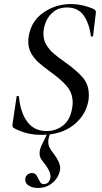

<svg xmlns="http://www.w3.org/2000/svg" viewBox="-20 -656 505 951"><path d="M48 -22Q40 -27 42 -41L62 -176Q62 -181 67.5 -181Q73 -181 74 -176Q81 -99 115 -53Q149 -7 211 -7Q258 -7 293 -35Q328 -63 337 -119Q340 -134 340 -147Q340 -195 311.5 -228.5Q283 -262 230 -300Q193 -327 171.5 -346Q150 -365 135 -391Q120 -417 120 -451Q120 -466 123 -481Q137 -555 197.5 -595.5Q258 -636 332 -636Q387 -636 443 -612Q456 -605 455 -595L441 -478Q441 -475 435.5 -475Q430 -475 430 -478Q422 -541 394 -580Q366 -619 312 -619Q272 -619 246 -598.5Q220 -578 207.5 -548Q195 -518 195 -489Q195 -458 209.5 -434Q224 -410 244 -392.5Q264 -375 302 -348Q360 -307 390 -272Q420 -237 420 -186Q420 -168 418 -158Q405 -84 343.5 -36Q282 12 186 12Q150 12 117 4.5Q84 -3 48 -22ZM105 234Q105 219 115 210Q125 201 138 201Q151 201 158 209Q165 217 171 231Q177 244 182 250Q187 256 197 256Q210 256 218.5 247.5Q227 239 230 223Q232 206 221 185.5Q210 165 188 138Q176 123 176 104Q176 83 188 60L217 0H231Q219 27 219 46Q219 62 225.5 75Q232 88 245 104Q278 147 278 177Q278 196 265.5 219Q253 242 228 258.5Q203 275 168 275Q142 275 123.5 264Q105 253 105 234Z"/></svg>

Font: Cormorant Infant Medium
Style: Italic
Weight: 500
Italic angle: -10°
Designer: Christian Thalmann (Catharsis Fonts)
Foundry: Catharsis Fonts
Version: Version 4.000